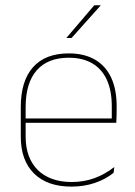

<svg xmlns="http://www.w3.org/2000/svg" viewBox="-20 -700 515 730"><path d="M251.5 9.5Q160 9.5 109.5 -40.2Q59 -90 59 -180.5V-292.5Q59 -392.5 105.8 -444.8Q152.5 -497 241.5 -497Q300 -497 340.8 -473.5Q381.5 -450 402.5 -405.2Q423.5 -360.5 423.5 -296.5V-279.5Q423.5 -268.5 423.2 -257.5Q423 -246.5 422 -233H405Q405 -250.5 405 -266.5Q405 -282.5 405 -296Q405 -355.5 386.2 -396.5Q367.5 -437.5 331 -459Q294.5 -480.5 241.5 -480.5Q161.5 -480.5 119.5 -432.5Q77.5 -384.5 77.5 -292.5V-243.5V-239.5V-181Q77.5 -140 89.2 -108Q101 -76 123.5 -53.8Q146 -31.5 178.5 -19.8Q211 -8 252 -8Q299.5 -8 339.5 -22.8Q379.5 -37.5 414.5 -65L412 -43Q382.5 -19 341.5 -4.8Q300.5 9.5 251.5 9.5ZM67.5 -233V-249.5H415.5V-233ZM338.5 -680H362.5V-679L252 -555.5H232.5V-556Z"/></svg>

Font: Anek Bangla Thin
Style: Regular
Weight: 250
Designer: Sulekha Rajkumar (Bangla), Yesha Goshar (Latin)
Foundry: Ek Type
Version: Version 1.003